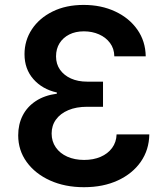

<svg xmlns="http://www.w3.org/2000/svg" viewBox="-20 -758 689 788"><path d="M324.7 10.3Q246.6 10.3 185.5 -17.3Q124.5 -44.9 89.6 -93Q54.7 -141.1 54.7 -202.6Q54.7 -247.6 73 -283.7Q91.3 -319.8 127 -343.3Q162.6 -366.7 213.4 -373.5V-378.4Q153.8 -391.6 117.2 -433.1Q80.6 -474.6 80.6 -535.6Q80.6 -591.8 110.8 -637.7Q141.1 -683.6 195.8 -710.7Q250.5 -737.8 323.2 -737.8Q395.5 -737.8 452.9 -710.9Q510.3 -684.1 543.7 -636.5Q577.1 -588.9 578.1 -526.9H449.2Q448.7 -558.6 431.6 -581.5Q414.6 -604.5 386.5 -616.9Q358.4 -629.4 324.2 -629.4Q290 -629.4 264.4 -616.5Q238.8 -603.5 224.4 -580.6Q210 -557.6 210 -526.4Q210 -495.1 226.3 -471.9Q242.7 -448.7 271.2 -435.8Q299.8 -422.9 337.9 -422.9H402.8V-319.8H337.9Q293 -319.8 260.3 -305.9Q227.5 -292 209.7 -267.3Q191.9 -242.7 191.9 -210Q191.9 -177.7 209 -153.1Q226.1 -128.4 256.3 -115Q286.6 -101.6 325.2 -101.6Q363.3 -101.6 392.8 -114.3Q422.4 -127 439.9 -150.6Q457.5 -174.3 458.5 -206.5H592.8Q591.8 -143.1 557.9 -94.2Q523.9 -45.4 463.9 -17.6Q403.8 10.3 324.7 10.3Z"/></svg>

Font: V-Inter
Style: SemiBold-600
Weight: 600
Designer: Rasmus Andersson
Foundry: rsms
Version: Version 4.000;git-4146feb